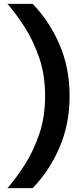

<svg xmlns="http://www.w3.org/2000/svg" viewBox="-20 -831 425 996"><path d="M19 145Q63 94 108 24Q153 -46 183.5 -135Q214 -224 214 -333Q214 -442 183.5 -531Q153 -620 108 -690Q63 -760 19 -811H149Q234 -725 287.5 -602.5Q341 -480 341 -333Q341 -186 287.5 -63.5Q234 59 149 145Z"/></svg>

Font: HostGroteskBold
Style: Bold
Weight: 700
Designer: Doukan Karapınar based on Poppins by Indian Type Foundry, Jonny Pinhorn
Foundry: Element Type
Version: Version 1.001; ttfautohint (v1.8.4.7-5d5b)